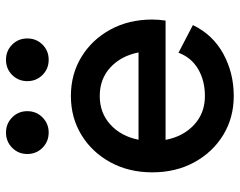

<svg xmlns="http://www.w3.org/2000/svg" viewBox="-98 -671 780 624"><g transform="rotate(-90 292.0 -359.0)"><path d="M432.6 -168.9 522.5 -122.1Q491.2 -57.1 429 -23.2Q366.7 10.7 292 10.7Q221.7 10.7 165.5 -23.4Q109.4 -57.6 76.7 -117.4Q43.9 -177.2 43.9 -253.9Q43.9 -330.6 76.7 -390.4Q109.4 -450.2 165.5 -484.4Q221.7 -518.6 292 -518.6Q362.8 -518.6 418.9 -484.4Q475.1 -450.2 507.8 -390.4Q540.5 -330.6 540.5 -253.9Q540.5 -243.2 539.6 -232.2Q538.6 -221.2 537.1 -210.9H149.4Q160.2 -153.8 198.2 -118.4Q236.3 -83 292 -83Q341.8 -83 379.4 -105Q417 -127 432.6 -168.9ZM292 -424.8Q236.8 -424.8 199 -390.1Q161.1 -355.5 149.9 -298.8H433.6Q422.4 -355.5 385 -390.1Q347.7 -424.8 292 -424.8ZM340.3 -660.2Q340.3 -689.5 360.4 -709.5Q380.4 -729.5 409.7 -729.5Q439 -729.5 459 -709.5Q479 -689.5 479 -660.2Q479 -630.9 459 -610.8Q439 -590.8 409.7 -590.8Q380.4 -590.8 360.4 -610.8Q340.3 -630.9 340.3 -660.2ZM103.5 -660.2Q103.5 -689.5 123.8 -709.5Q144 -729.5 173.3 -729.5Q202.1 -729.5 222.4 -709.5Q242.7 -689.5 242.7 -660.2Q242.7 -630.9 222.4 -610.8Q202.1 -590.8 173.3 -590.8Q144 -590.8 123.8 -610.8Q103.5 -630.9 103.5 -660.2Z"/></g></svg>

Font: Giphurs Medium
Style: Regular
Weight: 500
Version: Version 0.920; ttfautohint (v1.8.4.7-5d5b)